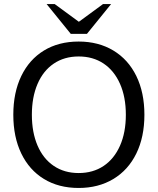

<svg xmlns="http://www.w3.org/2000/svg" viewBox="-20 -920 782 952"><path d="M46 -351Q46 -461 85.5 -543Q125 -625 198 -669.5Q271 -714 370 -714Q468 -714 542 -669.5Q616 -625 656 -543Q696 -461 696 -351Q696 -241 656 -159Q616 -77 542 -32.5Q468 12 370 12Q271 12 198 -32.5Q125 -77 85.5 -159Q46 -241 46 -351ZM604 -351Q604 -439 575 -504.5Q546 -570 493.5 -605Q441 -640 370 -640Q299 -640 246.5 -604.5Q194 -569 166 -503.5Q138 -438 138 -351Q138 -264 166 -198.5Q194 -133 246.5 -97.5Q299 -62 370 -62Q441 -62 493.5 -97Q546 -132 575 -197.5Q604 -263 604 -351ZM211 -900H251L371 -812L491 -900H531L411 -752H331Z"/></svg>

Font: Thasadith
Style: Bold
Weight: 700
Designer: Cadson Demak Co.,Ltd.
Foundry: Cadson Demak Co.,Ltd.
Version: Version 1.000; ttfautohint (v1.6)